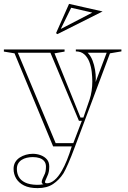

<svg xmlns="http://www.w3.org/2000/svg" viewBox="-31 -755 660 990"><path d="M163 215Q120 215 93 201.5Q66 188 52.5 165.5Q39 143 39 116Q39 96 47.5 81.5Q56 67 70.5 57.5Q85 48 102.5 43Q120 38 138 38Q160 38 179.5 45.5Q199 53 211 67Q223 81 223 104Q223 119 220.5 131Q218 143 213 153Q208 165 204.5 172.5Q201 180 201 184Q201 190 212 190Q230 190 250 173.5Q270 157 288 125Q301 103 314 71Q327 39 339 0H243L44 -480L-11 -489V-500H302V-489L250 -480L384 -149H399L431 -242Q438 -263 441.5 -287Q445 -311 445 -335Q445 -357 442 -384Q439 -411 430 -435Q421 -459 404 -474.5Q387 -490 360 -490V-500H595V-490L536 -480L356 0Q336 54 320.5 89Q305 124 296 139Q274 173 242.5 194Q211 215 163 215ZM56 116Q56 139 66 157Q76 175 98.5 186Q121 197 158 198Q167 198 175.5 197.5Q184 197 193 195Q184 191 184 184Q184 176 189 165.5Q194 155 197 148Q202 139 204 128Q206 117 206 104Q206 87 197 76Q188 65 173 60Q158 55 138 55Q122 55 107 58.5Q92 62 80.5 69.5Q69 77 62.5 88.5Q56 100 56 116ZM256 -17H347L391 -132H376L229 -483H61ZM421 -483Q437 -467 446 -443.5Q455 -420 459 -395.5Q463 -371 463 -350Q463 -345 462.5 -341Q462 -337 462 -332L519 -483ZM265 -579 258 -584 325 -735 498 -696ZM283 -607H285L445 -690L336 -715Z"/></svg>

Font: Kalnia Glaze Thin SemiBold
Style: Regular
Weight: 600
Version: Version 1.110